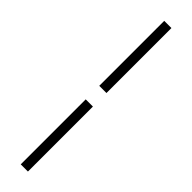

<svg xmlns="http://www.w3.org/2000/svg" viewBox="-315 -751 856 856"><g transform="rotate(45 113.0 -322.5)"><path d="M136.2 -774.9V-365.2H90.8V-774.9ZM136.2 -279.8V129.9H90.8V-279.8Z"/></g></svg>

Font: Rawline Light
Style: Regular
Weight: 300
Designer: Matt McInerney, Pablo Impallari, Rodrigo Fuenzalida
Foundry: Matt McInerney, Pablo Impallari, Rodrigo Fuenzalida
Version: Version 4.020;PS 004.020;hotconv 1.0.88;makeotf.lib2.5.64775